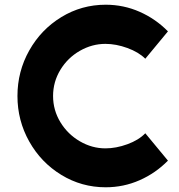

<svg xmlns="http://www.w3.org/2000/svg" viewBox="-20 -768 757 814"><path d="M54 -361Q54 -465 104 -554Q154 -643 240 -695.5Q326 -748 428 -748Q504 -748 572 -718Q640 -688 692 -635L596 -519Q568 -547 520 -564.5Q472 -582 427 -582Q370 -582 318.5 -552.5Q267 -523 236 -472Q205 -421 205 -361Q205 -301 236 -250Q267 -199 318.5 -169Q370 -139 427 -139Q472 -139 520 -156.5Q568 -174 596 -203L692 -87Q640 -34 572 -4Q504 26 428 26Q326 26 240 -26.5Q154 -79 104 -168Q54 -257 54 -361Z"/></svg>

Font: SUIT Heavy
Style: Regular
Weight: 900
Designer: Sunn Youn; Korean Glyphs from Source Han Sans (Sandoll Communications; Soo-young Jang, Joo-yeon Kang)
Foundry: Sunn
Version: Version 1.006